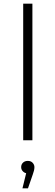

<svg xmlns="http://www.w3.org/2000/svg" viewBox="-20 -762 301 1043"><path d="M106 0V-742H156V0ZM102 261 127 159 131 180Q116 180 105.5 170Q95 160 95 146Q95 131 105 121.5Q115 112 131 112Q148 112 157.5 122.5Q167 133 167 146Q167 155 164.5 165Q162 175 158 186L132 261Z"/></svg>

Font: MOST Montserrat Light
Style: Regular
Weight: 300
Designer: Julieta Ulanovsky
Foundry: Julieta Ulanovsky
Version: Version 8.000;March 11, 2024;FontCreator 15.0.0.2926 64-bit